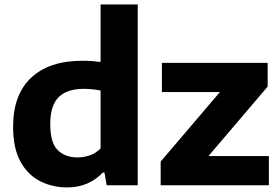

<svg xmlns="http://www.w3.org/2000/svg" viewBox="-20 -828 1250 858"><path d="M280 9.5Q214 9.5 159 -18.5Q104 -46.5 71.2 -106.2Q38.5 -166 38.5 -262Q38.5 -404.5 119 -480.5Q199.5 -556.5 349 -556.5Q370.5 -556.5 391.2 -555Q412 -553.5 429.5 -551V-808H595.5V0H456.5L447 -57H439Q412 -27 371.8 -8.8Q331.5 9.5 280 9.5ZM326.5 -124.5Q354.5 -124.5 382 -134Q409.5 -143.5 429.5 -165V-423.5Q414.5 -426.5 394.5 -428.8Q374.5 -431 354.5 -431Q279 -431 241.8 -393.5Q204.5 -356 204.5 -274Q204.5 -190 238 -157.2Q271.5 -124.5 326.5 -124.5ZM698 0V-106L962.5 -416.5H703.5V-547H1176V-441L911.5 -130.5H1181.5V0Z"/></svg>

Font: Encode Sans SemiExpanded SemiExpanded
Style: Bold
Weight: 700
Width: 6
Designer: Multiple Designers
Foundry: Impallari Type
Version: Version 3.000; ttfautohint (v1.8.3) -l 8 -r 50 -G 200 -x 14 